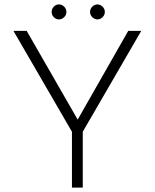

<svg xmlns="http://www.w3.org/2000/svg" viewBox="-20 -850 701 870"><path d="M306 -253 41 -710H101L332 -308L561 -710H620L355 -253V0H306ZM214 -796Q214 -810 224 -820Q234 -830 247 -830Q260 -830 270.5 -820Q281 -810 281 -796Q281 -782 270.5 -772Q260 -762 247 -762Q234 -762 224 -772Q214 -782 214 -796ZM388 -796Q388 -810 398.5 -820Q409 -830 422 -830Q434 -830 444.5 -820Q455 -810 455 -796Q455 -782 444.5 -772Q434 -762 422 -762Q409 -762 398.5 -772Q388 -782 388 -796Z"/></svg>

Font: Synthetic Light
Style: Regular
Weight: 300
Designer: Santiago Orozco
Foundry: Typemade
Version: Version 2.000; ttfautohint (v1.8.4.7-5d5b)